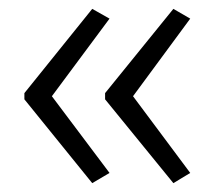

<svg xmlns="http://www.w3.org/2000/svg" viewBox="-20 -488 484 433"><path d="M35 -278 188 -468 227 -446 97 -271 227 -98 188 -75 35 -264ZM217 -278 371 -468 409 -446 280 -271 409 -98 371 -75 217 -264Z"/></svg>

Font: Noto Sans Kannada SemiCondensed Light
Style: Regular
Weight: 300
Width: 4
Designer: Jelle Bosma - Monotype Design Team
Foundry: Monotype Imaging Inc.
Version: Version 2.005; ttfautohint (v1.8.4.7-5d5b)